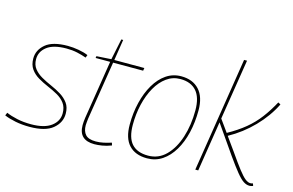

<svg xmlns="http://www.w3.org/2000/svg" viewBox="-97 -964 1828 1198"><g transform="rotate(15 817.5 -365.0)"><path d="M-3 -20 5 -39Q34 -26 75.5 -17Q117 -8 166 -8Q252 -8 296 -41Q340 -74 340 -125Q340 -164 321 -189.5Q302 -215 271.5 -232Q241 -249 207 -263.5Q173 -278 142.5 -296Q112 -314 93 -341Q74 -368 74 -409Q74 -463 119.5 -501.5Q165 -540 263 -540Q297 -540 333.5 -533.5Q370 -527 395 -516L388 -498Q361 -508 329 -515Q297 -522 259 -522Q175 -522 133.5 -490Q92 -458 92 -409Q92 -372 111.5 -347.5Q131 -323 161 -306Q191 -289 225.5 -274Q260 -259 290 -240.5Q320 -222 339.5 -195.5Q359 -169 359 -127Q359 -70 311 -30Q263 10 161 10Q112 10 69.5 1.5Q27 -7 -3 -20Z M684 -28 689 -11Q658 1 629.5 5.5Q601 10 580 10Q479 10 479 -86Q479 -96 480 -109Q481 -122 483 -135L543 -512H449L451 -524L546 -530L574 -665H586L565 -530H759L756 -512H562L502 -135Q501 -123 499.5 -112Q498 -101 498 -91Q498 -52 517.5 -30.5Q537 -9 584 -9Q609 -9 634.5 -14.5Q660 -20 684 -28Z M920 10Q844 10 803 -34Q762 -78 762 -166Q762 -242 778.5 -309.5Q795 -377 825.5 -429Q856 -481 899 -510.5Q942 -540 996 -540Q1070 -540 1112 -494.5Q1154 -449 1154 -362Q1154 -285 1138 -217.5Q1122 -150 1091.5 -99Q1061 -48 1018 -19Q975 10 920 10ZM922 -8Q989 -8 1036.5 -55.5Q1084 -103 1109.5 -182.5Q1135 -262 1135 -357Q1135 -440 1099 -481Q1063 -522 995 -522Q946 -522 906.5 -493.5Q867 -465 839 -415.5Q811 -366 796 -303Q781 -240 781 -170Q781 -86 816.5 -47Q852 -8 922 -8Z M1230 0 1347 -740H1366L1304 -350L1360 -272Q1425 -308 1472 -347Q1519 -386 1554.5 -433Q1590 -480 1622 -539L1638 -530Q1597 -447 1527.5 -375.5Q1458 -304 1371 -256L1434 -168Q1477 -106 1504.5 -70.5Q1532 -35 1550 -21Q1568 -7 1583 -7Q1591 -7 1600 -10L1605 5Q1593 10 1582 10Q1562 10 1542.5 -3Q1523 -16 1496 -49Q1469 -82 1428 -140L1300 -324L1249 0Z"/></g></svg>

Font: Georama Thin
Style: Italic
Weight: 100
Italic angle: -9°
Designer: Jean-Baptiste Levee
Foundry: Production Type
Version: Version 1.000